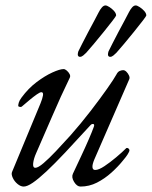

<svg xmlns="http://www.w3.org/2000/svg" viewBox="-20 -672 558 706"><path d="M67 14Q56 14 44.5 4.5Q33 -5 27 -18Q21 -31 24 -39L129 -292Q136 -309 138 -321Q140 -333 132 -333Q127 -333 115.5 -325Q104 -317 89.5 -305Q75 -293 60 -280Q58 -278 52.5 -279Q47 -280 47 -283Q47 -287 49 -294.5Q51 -302 59 -313Q84 -347 114.5 -370Q145 -393 172.5 -405.5Q200 -418 214 -418Q219 -418 225.5 -412.5Q232 -407 236 -399.5Q240 -392 236 -385Q203 -317 173 -247Q143 -177 113 -109Q104 -89 102 -72Q100 -55 110 -55Q120 -55 140 -72Q160 -89 185.5 -116Q211 -143 239 -174Q277 -217 312.5 -263Q348 -309 374 -346Q400 -383 408 -398Q413 -408 420 -411Q427 -414 433 -414Q439 -414 445 -408Q451 -402 454.5 -394Q458 -386 455 -380L327 -86Q319 -67 320 -57Q321 -47 330 -47Q343 -47 364 -61Q385 -75 407 -93.5Q429 -112 444 -127Q445 -128 447 -128Q450 -128 453 -125.5Q456 -123 456 -119Q456 -117 455 -115Q454 -113 452.5 -110Q451 -107 448.5 -103Q446 -99 442.5 -94.5Q439 -90 434 -84Q415 -60 390 -37.5Q365 -15 336.5 -0.5Q308 14 276 14Q263 14 252.5 -3Q242 -20 248 -33Q262 -63 278 -97Q294 -131 306.5 -160Q319 -189 324 -203Q329 -215 323 -216Q317 -217 312 -211Q260 -154 220 -111.5Q180 -69 150.5 -41.5Q121 -14 100.5 0Q80 14 67 14ZM385 -463Q381 -463 379 -465.5Q377 -468 377 -471Q377 -474 377.5 -477Q378 -480 379 -483Q384 -493 393.5 -512Q403 -531 415 -553.5Q427 -576 437.5 -595.5Q448 -615 454 -627Q459 -637 465.5 -644.5Q472 -652 479 -652Q484 -652 493.5 -646Q503 -640 510.5 -631.5Q518 -623 518 -615Q518 -613 505 -596Q492 -579 473 -555.5Q454 -532 436 -510.5Q418 -489 408 -478Q403 -473 397 -468Q391 -463 385 -463ZM274 -463Q270 -463 268 -465.5Q266 -468 266 -471Q266 -474 266.5 -477Q267 -480 268 -483Q273 -493 282.5 -512Q292 -531 304 -553.5Q316 -576 326.5 -595.5Q337 -615 343 -627Q348 -637 354.5 -644.5Q361 -652 368 -652Q373 -652 382.5 -646Q392 -640 399.5 -631.5Q407 -623 407 -615Q407 -613 394 -596Q381 -579 362 -555.5Q343 -532 325 -510.5Q307 -489 297 -478Q292 -473 286 -468Q280 -463 274 -463Z"/></svg>

Font: EB Garamond
Style: Italic
Weight: 400
Italic angle: -17.2°
Designer: Georg Duffner and Octavio Pardo
Foundry: Georg Duffner
Version: Version 1.001